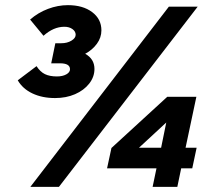

<svg xmlns="http://www.w3.org/2000/svg" viewBox="-20 -726 823 746"><path d="M194 -345Q144 -345 106 -363Q68 -381 49 -414L122 -469Q136 -447 154.5 -438Q173 -429 201 -429Q223 -429 237.5 -437Q252 -445 252 -457Q252 -480 213 -480H179L195 -558H218Q241 -558 257.5 -568Q274 -578 274 -591Q274 -604 261.5 -613Q249 -622 230 -622Q188 -622 149 -587L97 -650Q128 -677 166.5 -691.5Q205 -706 244 -706Q302 -706 338 -679Q374 -652 374 -608Q374 -580 356.5 -556Q339 -532 311 -517Q347 -497 347 -458Q347 -427 326.5 -401Q306 -375 271.5 -360Q237 -345 194 -345ZM573 0 588 -72H396L413 -151L630 -350H743L701 -152H744L727 -72H684L669 0ZM520 -152H606L626 -250ZM98 0 636 -700H748L209 0Z"/></svg>

Font: Red Hat Display Black
Style: Italic
Weight: 900
Italic angle: -12°
Designer: Pentagram, MCKL
Foundry: Pentagram, MCKL
Version: Version 1.023; ttfautohint (v1.8.3)